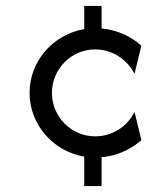

<svg xmlns="http://www.w3.org/2000/svg" viewBox="-20 -624 561 644"><path d="M262.5 0H320.8V-96.5C372.9 -101.4 419.4 -122.9 454.2 -154.2L431.2 -248.6C407.6 -200.7 358.3 -166.7 299.3 -166.7C218.8 -166.7 154.2 -232.6 154.2 -312.5C154.2 -392.4 218.8 -458.3 299.3 -458.3C358.3 -458.3 407.6 -422.9 431.2 -376.4L454.2 -470.8C419.4 -502.1 372.9 -523.6 320.8 -528.5V-604.2H262.5V-526.4C158.3 -508.3 79.2 -419.4 79.2 -312.5C79.2 -205.6 158.3 -116.7 262.5 -98.6Z"/></svg>

Font: Afacad
Style: Regular
Weight: 400
Designer: Kristian Moeller
Foundry: Dicotype
Version: Version 1.000